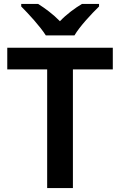

<svg xmlns="http://www.w3.org/2000/svg" viewBox="-20 -957 611 977"><path d="M213 -777H359C385 -822 447 -888 484 -924V-937H397C362 -916 319 -885 285 -849C250 -885 209 -915 174 -937H88V-924C125 -887 185 -822 213 -777ZM351 0V-604H554V-714H17V-604H220V0Z"/></svg>

Font: Noto Sans Thaana SemiBold
Style: Regular
Weight: 600
Designer: David Williams
Foundry: Google Inc.
Version: Version 3.001